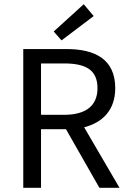

<svg xmlns="http://www.w3.org/2000/svg" viewBox="-20 -888 610 908"><path d="M423 -812 376 -868 234 -739 271 -697ZM545 0 378 -286C467 -309 525 -369 525 -471C525 -608 429 -656 295 -656H90V0H174V-277H292L450 0ZM174 -588H283C385 -588 441 -558 441 -471C441 -387 385 -345 283 -345H174Z"/></svg>

Font: Cambridge Sans
Style: Regular
Weight: 400
Version: Version 2.020;PS 002.020;hotconv 1.0.88;makeotf.lib2.5.64775